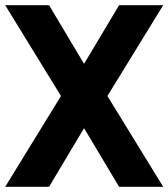

<svg xmlns="http://www.w3.org/2000/svg" viewBox="-20 -720 649 740"><path d="M394 -350 609 -700H439L304 -474L169 -700H0L215 -350L0 0H169L304 -226L439 0H609Z"/></svg>

Font: Righteous
Style: Regular
Weight: 400
Designer: Astigmatic (AOETI)
Foundry: Astigmatic (AOETI)
Version: Version 1.000